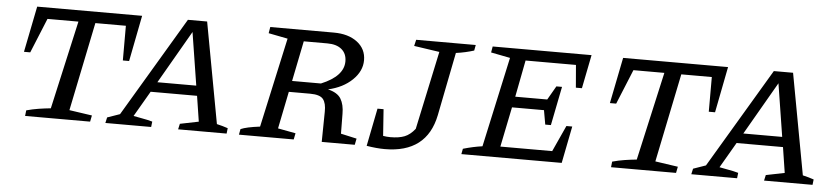

<svg xmlns="http://www.w3.org/2000/svg" viewBox="-37 -716 3999 915"><g transform="rotate(5 1962.0 -258.0)"><path d="M612 -524 569 -304H539V-470H393L306 -46L415 -30L409 0H98L101 -27Q130 -35 158.5 -39.5Q187 -44 217 -47L312 -470H164L96 -304H66L110 -524Z M1012 -41Q1026 -38 1039.5 -34Q1053 -30 1065 -26L1062 0H830L836 -27L925 -45L906 -167H684L613 -45Q636 -40 657.5 -36.5Q679 -33 704 -26L701 0H482L488 -27L548 -48L831 -524H923ZM712 -215H898L858 -468Z M1121 0 1126 -27Q1153 -39 1218 -47L1312 -476L1220 -494L1225 -524H1529Q1599 -524 1641.5 -491.5Q1684 -459 1684 -405Q1684 -353 1640 -310.5Q1596 -268 1525 -252Q1571 -241 1587.5 -213.5Q1604 -186 1604 -142L1605 -47L1681 -30L1675 0H1517L1519 -144Q1520 -185 1504.5 -204.5Q1489 -224 1442 -224H1340L1304 -46L1389 -30L1383 0ZM1503 -470H1390L1351 -277H1489Q1596 -321 1596 -392Q1596 -429 1571.5 -449.5Q1547 -470 1503 -470Z M1732 0 1768 -181H1797L1806 -54Q1824 -51 1841 -51Q1882 -51 1908.5 -61.5Q1935 -72 1958 -101L2038 -476L1916 -494L1923 -524H2208L2203 -497Q2184 -491 2162 -486Q2140 -481 2117 -478L2057 -175Q2020 8 1819 8Q1780 8 1732 0Z M2185 0 2190 -26Q2214 -33 2237 -38Q2260 -43 2282 -46L2376 -477L2284 -495L2289 -524H2762L2730 -363H2701L2692 -471H2451L2417 -295H2570L2608 -361H2635L2598 -175H2571L2559 -243H2406L2367 -52H2615L2672 -177H2700L2665 0Z M3415 -524 3372 -304H3342V-470H3196L3109 -46L3218 -30L3212 0H2901L2904 -27Q2933 -35 2961.5 -39.5Q2990 -44 3020 -47L3115 -470H2967L2899 -304H2869L2913 -524Z M3815 -41Q3829 -38 3842.5 -34Q3856 -30 3868 -26L3865 0H3633L3639 -27L3728 -45L3709 -167H3487L3416 -45Q3439 -40 3460.5 -36.5Q3482 -33 3507 -26L3504 0H3285L3291 -27L3351 -48L3634 -524H3726ZM3515 -215H3701L3661 -468Z"/></g></svg>

Font: Piazzolla SC
Style: Italic
Weight: 400
Italic angle: -11.3°
Designer: Juan Pablo del Peral
Foundry: Huerta Tipografica
Version: Version 1.330